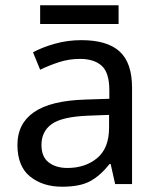

<svg xmlns="http://www.w3.org/2000/svg" viewBox="-20 -697 601 727"><path d="M288 -545Q386 -545 433 -502Q480 -459 480 -365V0H416L399 -76H395Q360 -32 321.5 -11Q283 10 215 10Q142 10 94 -28.5Q46 -67 46 -149Q46 -229 109 -272.5Q172 -316 303 -320L394 -323V-355Q394 -422 365 -448Q336 -474 283 -474Q241 -474 203 -461.5Q165 -449 132 -433L105 -499Q140 -518 188 -531.5Q236 -545 288 -545ZM314 -259Q214 -255 175.5 -227Q137 -199 137 -148Q137 -103 164.5 -82Q192 -61 235 -61Q303 -61 348 -98.5Q393 -136 393 -214V-262ZM429 -677V-606H132V-677Z"/></svg>

Font: Noto Sans Sogdian
Style: Regular
Weight: 400
Designer: Monotype Design Team
Foundry: Monotype Imaging Inc.
Version: Version 2.002; ttfautohint (v1.8.4.7-5d5b)